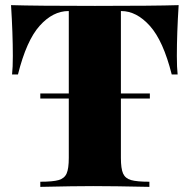

<svg xmlns="http://www.w3.org/2000/svg" viewBox="-20 -728 739 748"><path d="M669 -510Q669 -464 672 -438H649Q616 -569 564 -627Q512 -685 452 -685H451V-113Q451 -71 459.5 -52Q468 -33 490.5 -26.5Q513 -20 562 -20V0Q421 -3 343 -3Q272 -3 137 0V-20Q186 -20 208.5 -26.5Q231 -33 239.5 -52Q248 -71 248 -113V-685H247Q186 -685 134.5 -627.5Q83 -570 50 -438H27Q30 -464 30 -510Q30 -597 23 -708Q118 -705 350 -705Q581 -705 676 -708Q669 -597 669 -510ZM563.8 -344H137V-364H563.8Z"/></svg>

Font: Playfair Display SC Black
Style: Regular
Weight: 900
Designer: Claus Eggers Sørensen
Foundry: Claus Eggers Sørensen
Version: Version 1.200; ttfautohint (v1.6)